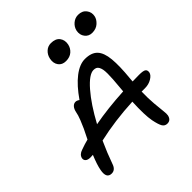

<svg xmlns="http://www.w3.org/2000/svg" viewBox="-226 -1031 1178 1178"><g transform="rotate(-45 363.0 -442.0)"><path d="M621.1 -731.9Q591.3 -731.9 573.7 -754.6Q556.2 -777.3 562 -809.1Q567.9 -835.9 589.1 -854Q610.4 -872.1 637.2 -872.1Q672.9 -872.1 691.2 -848.1Q709.5 -824.2 703.1 -793.9Q698.7 -771.5 677 -751.7Q655.3 -731.9 621.1 -731.9ZM384.8 -723.1Q351.6 -723.1 335 -746.3Q318.4 -769.5 325.2 -803.2Q330.6 -830.6 350.1 -848.9Q369.6 -867.2 396 -867.2Q436.5 -867.2 454.3 -843.8Q472.2 -820.3 465.8 -787.1Q460.4 -759.8 439.5 -741.5Q418.5 -723.1 384.8 -723.1ZM74.2 -199.2Q50.8 -199.2 40.3 -208.5Q29.8 -217.8 32.2 -232.9Q38.1 -258.8 69.8 -269Q107.4 -282.7 137.2 -290Q160.2 -335.9 168.7 -354Q177.2 -372.1 190.2 -404.5Q203.1 -437 207 -460Q211.4 -481 222.4 -493.4Q233.4 -505.9 249 -505.9Q260.7 -505.9 273.9 -496.1Q325.7 -571.3 377.2 -611.1Q428.7 -650.9 475.1 -650.9Q530.8 -650.9 557.9 -622.3Q585 -593.8 590.8 -531.7Q596.7 -469.7 586.9 -372.1Q586.4 -367.7 585.9 -359.1Q585.4 -350.6 585 -346.2Q604 -347.2 641.1 -347.2Q677.2 -347.2 688.5 -339.4Q699.7 -331.5 696.8 -313Q692.9 -293.9 667.5 -278.6Q642.1 -263.2 609.9 -263.2H580.1Q578.6 -206.5 582.8 -157.7Q586.9 -108.9 590.1 -83.5Q593.3 -58.1 590.8 -45.9Q583.5 -12.2 553.2 -12.2Q532.2 -12.2 521.2 -30Q510.3 -47.9 501 -94.2Q490.7 -148.4 496.1 -259.8Q337.4 -252 198.2 -220.2Q164.1 -145.5 140.1 -77.1Q127.4 -37.1 95.2 -37.1Q49.8 -37.1 62 -101.1Q68.8 -139.2 94.2 -200.2Q88.4 -199.2 74.2 -199.2ZM464.8 -565.9Q426.3 -565.9 366 -496.6Q305.7 -427.2 245.1 -314.9Q359.4 -336.4 501 -344.2Q501.5 -350.6 502.4 -361.6Q503.4 -372.6 503.9 -378.9Q507.3 -415.5 509 -440.4Q510.7 -465.3 510.7 -488Q510.7 -510.7 508.1 -524.2Q505.4 -537.6 500 -547.6Q494.6 -557.6 486.1 -561.8Q477.5 -565.9 464.8 -565.9Z"/></g></svg>

Font: Shantell Sans Irregular
Style: Italic
Weight: 400
Italic angle: -11.31°
Designer: Stephen Nixon, Anya Danilova, Shantell Martin
Foundry: Arrow Type
Version: Version 1.006;[9816181b4]